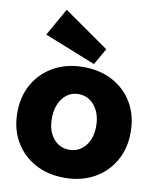

<svg xmlns="http://www.w3.org/2000/svg" viewBox="-109 -1129 1007 1228"><g transform="rotate(10 394.0 -514.5)"><path d="M394 16Q285 16 202 -30Q119 -76 72.5 -157Q26 -238 26 -343Q26 -449 72.5 -530Q119 -611 202 -657Q285 -703 394 -703Q503 -703 586 -657.5Q669 -612 715.5 -531Q762 -450 762 -343Q762 -238 715.5 -157Q669 -76 586 -30Q503 16 394 16ZM394 -166Q457 -166 497.5 -215Q538 -264 538 -344Q538 -398 519.5 -439Q501 -480 468.5 -503.5Q436 -527 393 -527Q330 -527 290 -476.5Q250 -426 250 -344Q250 -264 290 -215Q330 -166 394 -166ZM455 -733 122 -866 223 -1045 516 -840Z"/></g></svg>

Font: Paytone One
Style: Regular
Weight: 400
Designer: Vernon Adams
Foundry: Vernon Adams
Version: Version 1.002; ttfautohint (v1.8.4.7-5d5b);gftools[0.9.23]